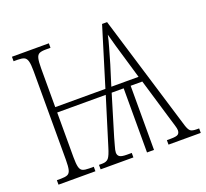

<svg xmlns="http://www.w3.org/2000/svg" viewBox="-123 -861 1078 1007"><g transform="rotate(-20 416.5 -357.0)"><path d="M39 0V-25H62Q86 -25 98.5 -30.5Q111 -36 115.5 -54Q120 -72 120 -109V-605Q120 -642 115 -660Q110 -678 97.5 -683.5Q85 -689 62 -689H39V-714H245V-689H219Q195 -689 183 -683.5Q171 -678 166.5 -660Q162 -642 162 -605V-388H442L542 -714H570L767 -66Q775 -41 784.5 -33Q794 -25 820 -25H833V0H653V-25H674Q706 -25 715.5 -32Q725 -39 725 -55Q725 -64 719 -83.5Q713 -103 707 -123L637 -358H572V0H533V-358H466L398 -133Q394 -116 386.5 -91.5Q379 -67 379 -55Q379 -40 389.5 -32.5Q400 -25 430 -25H457V0H274V-25H292Q316 -25 327.5 -38.5Q339 -52 352 -96L433 -358H162V-109Q162 -72 166.5 -54Q171 -36 183 -30.5Q195 -25 219 -25H245V0ZM475 -388H627L597 -490Q566 -593 551 -651Q546 -624 534 -583.5Q522 -543 510 -500Z"/></g></svg>

Font: Noto Serif Condensed ExtraLight
Style: Regular
Weight: 200
Width: 3
Designer: Monotype Design Team
Foundry: Monotype Imaging Inc.
Version: Version 2.013; ttfautohint (v1.8.4.7-5d5b)